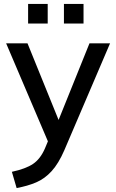

<svg xmlns="http://www.w3.org/2000/svg" viewBox="-20 -723 586 970"><path d="M64 227 40 145Q110 130 147 105Q184 80 207 27L222 -9L11 -504H119L276 -117L432 -504H536L305 36Q276 103 241 141.5Q206 180 162.5 198.5Q119 217 64 227ZM303 -604V-703H402V-604ZM122 -604V-703H221V-604Z"/></svg>

Font: Mulish SemiBold
Style: Regular
Weight: 600
Designer: Vernon Adams
Foundry: Vernon Adams
Version: Version 3.603; ttfautohint (v1.8.3)